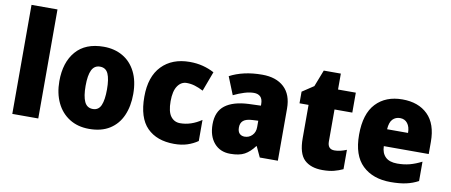

<svg xmlns="http://www.w3.org/2000/svg" viewBox="-68 -1034 3094 1318"><g transform="rotate(10 1479.5 -375.0)"><path d="M241 0H60V-760H241Z M854 -278Q854 -193 825.5 -128Q797 -63 739.5 -26.5Q682 10 596 10Q517 10 459 -26.5Q401 -63 370 -128Q339 -193 339 -278Q339 -409 405.5 -486Q472 -563 599 -563Q674 -563 731.5 -530Q789 -497 821.5 -433Q854 -369 854 -278ZM522 -277Q522 -205 539.5 -167Q557 -129 598 -129Q638 -129 654.5 -167Q671 -205 671 -278Q671 -350 654.5 -387Q638 -424 597 -424Q558 -424 540 -387.5Q522 -351 522 -277Z M1189 10Q1068 10 1000 -58.5Q932 -127 932 -274Q932 -414 1004 -488.5Q1076 -563 1199 -563Q1248 -563 1290.5 -552Q1333 -541 1370 -521L1319 -384Q1288 -400 1260 -408.5Q1232 -417 1203 -417Q1164 -417 1139.5 -381Q1115 -345 1115 -275Q1115 -202 1139.5 -169.5Q1164 -137 1205 -137Q1281 -137 1353 -186V-39Q1320 -16 1280 -3Q1240 10 1189 10Z M1704 -563Q1801 -563 1856 -512Q1911 -461 1911 -363V0H1785L1751 -73H1748Q1716 -30 1679.5 -10Q1643 10 1580 10Q1509 10 1467.5 -38.5Q1426 -87 1426 -169Q1426 -258 1482.5 -301Q1539 -344 1646 -349L1731 -352V-362Q1731 -398 1714.5 -414Q1698 -430 1669 -430Q1639 -430 1603 -419Q1567 -408 1528 -389L1478 -513Q1523 -537 1579.5 -550Q1636 -563 1704 -563ZM1693 -245Q1647 -243 1627.5 -226.5Q1608 -210 1608 -179Q1608 -150 1621.5 -136.5Q1635 -123 1657 -123Q1688 -123 1709.5 -145Q1731 -167 1731 -202V-247Z M2281 -137Q2302 -137 2322.5 -142Q2343 -147 2365 -156V-21Q2335 -7 2302 1.5Q2269 10 2223 10Q2141 10 2096.5 -32.5Q2052 -75 2052 -182V-414H1989V-495L2069 -548L2114 -664H2233V-553H2357V-414H2233V-191Q2233 -137 2281 -137Z M2681 -563Q2793 -563 2858 -499Q2923 -435 2923 -310V-225H2610Q2611 -177 2638.5 -150Q2666 -123 2721 -123Q2768 -123 2807.5 -133.5Q2847 -144 2890 -166V-31Q2851 -10 2806 0Q2761 10 2698 10Q2574 10 2501.5 -59.5Q2429 -129 2429 -273Q2429 -419 2497 -491Q2565 -563 2681 -563ZM2687 -434Q2656 -434 2635.5 -413Q2615 -392 2612 -343H2758Q2758 -385 2739 -409.5Q2720 -434 2687 -434Z"/></g></svg>

Font: Noto Sans Lao SemiCondensed Black
Style: Regular
Weight: 900
Width: 4
Designer: Monotype Design Team
Foundry: Monotype Imaging Inc.
Version: Version 2.003; ttfautohint (v1.8.4.7-5d5b)